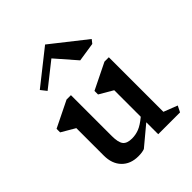

<svg xmlns="http://www.w3.org/2000/svg" viewBox="-242 -1028 1182 1182"><g transform="rotate(-45 349.5 -436.5)"><path d="M644 0H454V-104L327 2Q306 10 272 10Q204 10 164 -31.5Q124 -73 124 -144V-383L35 -435V-466L206 -550H244V-194Q244 -139 261 -117Q278 -95 322 -95Q353 -95 383 -106.5Q413 -118 454 -152V-383L365 -435V-466L536 -550H574V-75L664 -40ZM560 -680 436 -661 319 -795 161 -670 131 -708 352 -883 579 -704Z"/></g></svg>

Font: Inknut
Style: Antiqua
Weight: 400
Designer: Claus Eggers Srensen
Foundry: Claus Eggers Srensen
Version: Version 1.000; ttfautohint (v1.2) -l 7 -r 28 -G 50 -x 13 -D 